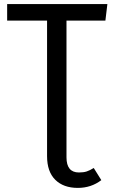

<svg xmlns="http://www.w3.org/2000/svg" viewBox="-20 -709 557 942"><path d="M306.2 63Q306.2 137.2 367.2 137.2Q390.1 137.2 405.5 132.1Q420.9 127 439.9 115.2L477.1 174.8Q427.2 212.9 361.8 212.9Q291.5 212.9 251.2 173.1Q210.9 133.3 210.9 57.1V-607.9H15.1V-689H506.8L497.1 -607.9H306.2Z"/></svg>

Font: FiraGO
Style: Regular
Weight: 400
Designer: bBox Type
Foundry: bBox Type GmbH
Version: Version 1.001;PS 001.001;hotconv 1.0.88;makeotf.lib2.5.64775